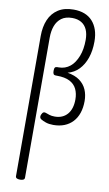

<svg xmlns="http://www.w3.org/2000/svg" viewBox="-162 -1154 1024 1806"><g transform="rotate(10 350.0 -251.5)"><path d="M168 580Q146 580 135.5 573.5Q125 567 125 554V-785Q125 -873 153.5 -940Q182 -1007 240.5 -1045Q299 -1083 388 -1083Q447 -1083 492 -1065.5Q537 -1048 568 -1014Q599 -980 615.5 -931.5Q632 -883 632 -821Q632 -777 626 -737.5Q620 -698 608 -663.5Q596 -629 579 -600.5Q562 -572 540.5 -549.5Q519 -527 492 -511.5Q465 -496 434 -488Q507 -476 551.5 -443Q596 -410 617 -361.5Q638 -313 638 -253Q638 -190 621 -139.5Q604 -89 571 -53.5Q538 -18 491.5 0.5Q445 19 386 19Q344 19 314 8.5Q284 -2 265 -14Q255 -21 253 -32.5Q251 -44 258 -59Q266 -77 276.5 -81.5Q287 -86 300 -80Q314 -75 334.5 -68Q355 -61 386 -61Q424 -61 454.5 -74Q485 -87 506.5 -112Q528 -137 539 -172.5Q550 -208 550 -253Q550 -309 529.5 -352Q509 -395 463 -419Q417 -443 339 -443H329Q314 -443 307.5 -452Q301 -461 301 -483Q301 -506 307.5 -514.5Q314 -523 329 -523H343Q374 -523 401 -532.5Q428 -542 451 -560.5Q474 -579 491.5 -605.5Q509 -632 522 -665Q535 -698 541.5 -737.5Q548 -777 548 -822Q548 -879 530 -919.5Q512 -960 476 -981.5Q440 -1003 388 -1003Q325 -1003 286 -974Q247 -945 229 -896Q211 -847 211 -785V554Q211 567 200 573.5Q189 580 168 580Z"/></g></svg>

Font: Playwrite AR
Style: Regular
Weight: 400
Designer: Veronika Burian, José Scaglione
Foundry: TypeTogether
Version: Version 1.002